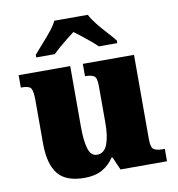

<svg xmlns="http://www.w3.org/2000/svg" viewBox="-85 -843 862 931"><g transform="rotate(-10 345.5 -378.0)"><path d="M257 10Q165 10 126 -39.5Q87 -89 87 -189V-402Q87 -445 78.5 -460Q70 -475 32 -475H28V-536H282V-234Q282 -170 293.5 -130Q305 -90 336 -90Q371 -90 386.5 -129Q402 -168 402 -235V-417Q402 -458 388 -466.5Q374 -475 348 -475H344V-536H596V-121Q596 -78 611 -69.5Q626 -61 652 -61H664V0H435L407 -64H402Q380 -30 345 -10Q310 10 257 10ZM127 -619Q143 -638 166.5 -664Q190 -690 212 -717Q234 -744 244 -766H409Q420 -744 441.5 -717Q463 -690 487 -664Q511 -638 526 -619V-606H435Q425 -617 404.5 -634Q384 -651 362.5 -668Q341 -685 326 -696Q311 -685 289.5 -668Q268 -651 248.5 -634Q229 -617 218 -606H127Z"/></g></svg>

Font: Noto Serif Telugu Black
Style: Regular
Weight: 900
Designer: Jelle Bosma - Monotype Design Team
Foundry: Monotype Imaging Inc.
Version: Version 2.005; ttfautohint (v1.8.4.7-5d5b)